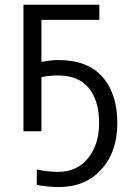

<svg xmlns="http://www.w3.org/2000/svg" viewBox="-20 -549 554 803"><path d="M78.1 0Q78.1 -132.8 78.1 -529.3Q157.2 -529.3 395.5 -529.3Q395.5 -513.7 395.5 -465.8Q335 -465.8 153.3 -465.8Q153.3 -421.9 153.3 -290Q194.3 -297.9 222.7 -297.9Q347.7 -297.9 409.2 -226.6Q470.7 -156.2 470.7 -34.2Q470.7 86.9 403.3 160.2Q336.9 233.4 224.6 233.4Q184.6 233.4 133.8 224.6Q133.8 203.1 133.8 160.2Q186.5 169.9 221.7 169.9Q302.7 169.9 348.6 112.3Q394.5 54.7 394.5 -34.2Q394.5 -127.9 351.6 -180.7Q307.6 -233.4 223.6 -233.4Q187.5 -233.4 153.3 -226.6Q153.3 -151.4 153.3 0Q134.8 0 78.1 0Z"/></svg>

Font: Gothic A1
Style: Regular
Weight: 400
Designer: HanYang I&C Co.,Ltd.
Version: Version 2.50